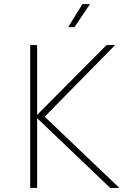

<svg xmlns="http://www.w3.org/2000/svg" viewBox="-20 -921 632 941"><path d="M128 0H162V-342L520 0H565L199 -349L544 -700H502L162 -358V-700H128ZM314 -788H345L421 -901H384Z"/></svg>

Font: Chess Sans ExtraLight
Style: Regular
Weight: 275
Designer: Wolf Bōese
Foundry: Wolf Bōese
Version: Version 7.223;Glyphs 3.3 (3306)